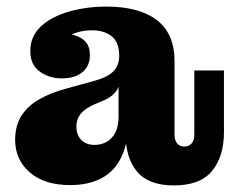

<svg xmlns="http://www.w3.org/2000/svg" viewBox="-20 -550 718 583"><path d="M167 -312Q130 -312 101 -332.5Q72 -353 72 -395Q72 -440 104.5 -470Q137 -500 190 -515Q243 -530 303 -530Q404 -530 457.5 -488Q511 -446 510 -361L342 -380Q342 -422 319 -440Q296 -458 260 -458Q234 -458 212.5 -451Q191 -444 175.5 -431Q160 -418 151 -400L152 -450Q199 -450 226 -434.5Q253 -419 253 -383Q253 -350 230.5 -331Q208 -312 167 -312ZM508 13Q431 13 396 -29Q361 -71 361 -147V-162H340V-287H336L342 -332V-380L510 -361V-140Q510 -124 518 -114.5Q526 -105 539 -105Q554 -105 562 -114.5Q570 -124 570 -140V-336H660V-149Q660 -75 624 -31Q588 13 508 13ZM193 12Q115 12 70.5 -26.5Q26 -65 26 -125Q26 -170 46 -200Q66 -230 101 -249.5Q136 -269 181 -281L268 -305Q293 -312 309 -321.5Q325 -331 333.5 -345.5Q342 -360 342 -381L345 -287H340Q335 -273 322.5 -262Q310 -251 290 -243L271 -235Q252 -227 239 -217.5Q226 -208 219 -195.5Q212 -183 212 -166Q212 -140 227 -125Q242 -110 267 -110Q287 -110 303.5 -119Q320 -128 330 -147Q340 -166 340 -197L370 -186Q370 -118 349 -74Q328 -30 288.5 -9Q249 12 193 12Z"/></svg>

Font: Montagu Slab
Style: Bold
Weight: 700
Designer: Florian Karsten
Foundry: Florian Karsten
Version: Version 1.000